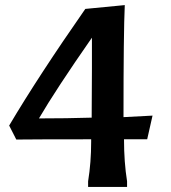

<svg xmlns="http://www.w3.org/2000/svg" viewBox="-20 -734 672 754"><path d="M467 -187Q467 -97 479 -22V0H326V-22Q338 -96 338 -177V-187Q119 -187 44 -186L16 -241Q131 -435 315 -699L470 -714Q465 -607 465 -274L579 -280L558 -187ZM340 -272Q341 -389 341 -464.5Q341 -540 341 -586Q199 -382 133 -269Q242 -269 340 -272Z"/></svg>

Font: Asul
Style: Bold
Weight: 700
Designer: Mariela Monsalve
Foundry: Mariela Monsalve
Version: Version 1.002